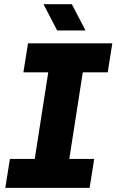

<svg xmlns="http://www.w3.org/2000/svg" viewBox="-20 -910 564 930"><path d="M5.7 0 28 -140.3H148.3L213.7 -559.7H93.3L115.7 -700H524L501.7 -559.7H381L315.7 -140.3H436.3L414 0ZM257 -762.3 190.7 -889.7H328L394.3 -762.3Z"/></svg>

Font: MuseoModerno Thin
Style: Italic
Weight: 100
Italic angle: -9°
Designer: Pablo Cosgaya, Héctor Gatti, Marcela Romero, and the Authors of The MuseoModerno Project.
Foundry: Omnibus-Type Team
Version: Version 1.003